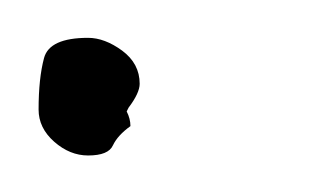

<svg xmlns="http://www.w3.org/2000/svg" viewBox="-40 -66 174 102"><path d="M34.2 -21.5Q34.2 -16.6 28.3 -8.8L27.3 -6.8Q29.3 -2.9 29.3 1Q22.5 5.9 20 11.2Q17.6 16.6 6.8 16.6Q-2.9 16.6 -11.2 9.3Q-19.5 2 -19.5 -7.8Q-19.5 -24.4 -16.6 -35.2Q-13.7 -45.9 6.8 -45.9Q15.6 -45.9 24.9 -39.1Q34.2 -32.2 34.2 -21.5Z"/></svg>

Font: Calligraffiti
Style: Regular
Weight: 400
Designer: Dathan Boardman
Foundry: Open Window
Version: Version 1.000